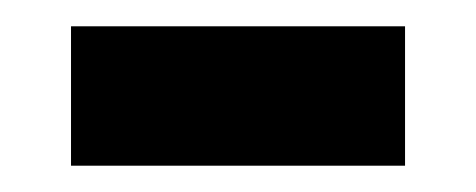

<svg xmlns="http://www.w3.org/2000/svg" viewBox="-20 -341 362 146"><path d="M34 -215H288V-321H34Z"/></svg>

Font: Noto Sans Myanmar SemiBold
Style: Regular
Weight: 600
Designer: Monotype Design Team
Foundry: Monotype Imaging Inc.
Version: Version 2.107